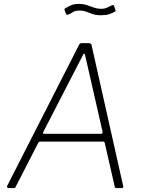

<svg xmlns="http://www.w3.org/2000/svg" viewBox="-20 -963 740 983"><path d="M24 0Q20 0 17.5 -3Q15 -6 16 -10L384 -732Q387 -738 390 -740Q393 -742 400 -742H433Q441 -742 445 -739Q449 -736 449 -731L611 -9Q612 -5 610 -2.5Q608 0 603 0H579Q567 0 567 -9L516 -232Q515 -238 508 -238H186Q178 -238 175 -230L60 -6Q59 -2 56.5 -1Q54 0 49 0H24ZM497 -278Q507 -278 505 -289L416 -679Q414 -689 410.5 -688Q407 -687 402 -676L203 -290Q200 -283 200 -280.5Q200 -278 204 -278ZM567 -903Q556 -896 539.5 -890.5Q523 -885 497 -885Q471 -885 454 -891Q437 -897 422 -903Q407 -909 387 -909Q364 -909 351.5 -900Q339 -891 328 -888Q322 -887 320.5 -888Q319 -889 317 -894L311 -910Q310 -914 310 -916Q310 -918 312 -919Q329 -930 345 -936.5Q361 -943 383 -943Q406 -943 424 -937Q442 -931 460 -924.5Q478 -918 499 -918Q511 -918 519 -920.5Q527 -923 534.5 -927Q542 -931 551 -935Q558 -938 561 -936.5Q564 -935 565 -930L571 -912Q572 -909 571.5 -907Q571 -905 567 -903Z"/></svg>

Font: Libre Franklin Thin
Style: Italic
Weight: 100
Italic angle: -8°
Designer: Pablo Impallari, Rodrigo Fuenzalida, Nhung Nguyen
Foundry: Impallari Type
Version: Version 3.000